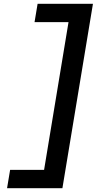

<svg xmlns="http://www.w3.org/2000/svg" viewBox="-20 -843 540 1006"><path d="M17 143 33 47H211L339 -727H161L177 -823H467L307 143Z"/></svg>

Font: Iosevka Curly
Style: Bold Italic
Weight: 700
Italic angle: -9°
Monospace: yes
Designer: Belleve Invis
Foundry: Belleve Invis
Version: Version 22.1.2; ttfautohint (v1.8.4)